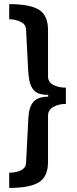

<svg xmlns="http://www.w3.org/2000/svg" viewBox="-20 -755 373 935"><path d="M24.9 -734.9Q125 -734.9 169.4 -707.8Q213.9 -680.7 213.9 -607.9V-382.8Q213.9 -355 239.3 -341.6Q264.6 -328.1 300.8 -328.1V-249Q266.1 -249 240 -234.4Q213.9 -219.7 213.9 -191.9V32.2Q213.9 105.5 169.2 132.8Q124.5 160.2 24.9 160.2V85.9Q38.1 85.9 50.5 84Q63 82 76.2 77.1Q89.4 72.3 97.9 62.3Q106.4 52.2 106.9 38.1L118.2 -181.2Q120.6 -232.9 142.3 -258.5Q164.1 -284.2 214.8 -284.2V-293Q185.5 -293 166.7 -300.5Q147.9 -308.1 137.7 -325Q127.4 -341.8 123.3 -361.3Q119.1 -380.9 117.2 -412.1L106.9 -611.8Q105.5 -636.7 80.3 -648.9Q55.2 -661.1 24.9 -661.1Z"/></svg>

Font: Archivo Expanded SemiBold
Style: Regular
Weight: 600
Width: 7
Designer: Hector Gatti
Foundry: Omnibus-Type
Version: Version 2.001